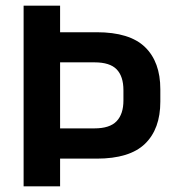

<svg xmlns="http://www.w3.org/2000/svg" viewBox="-20 -659 620 679"><path d="M151 -98V-205H314Q368 -205 392.2 -230.2Q416.5 -255.5 416.5 -303.5V-340Q416.5 -389 392.5 -413.8Q368.5 -438.5 314.5 -438.5H151V-545H322Q438.5 -545 492.8 -492.5Q547 -440 547 -343.5V-299.5Q547 -203 492.8 -150.5Q438.5 -98 322 -98ZM63.5 0V-639H192.5V-520V-470V-170.5V-123V0Z"/></svg>

Font: Anek Gurmukhi SemiBold
Style: Regular
Weight: 600
Designer: Sarang Kulkarni (Gurmukhi), Yesha Goshar (Latin)
Foundry: Ek Type
Version: Version 1.003